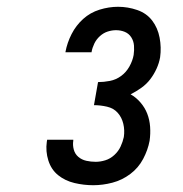

<svg xmlns="http://www.w3.org/2000/svg" viewBox="-20 -863 540 566"><path d="M255 -317Q227 -317 199.5 -323.5Q172 -330 151.5 -346.5Q131 -363 122.5 -390Q114 -417 118 -445L119 -451H196V-448Q194 -435 197.5 -422Q201 -409 211 -400.5Q221 -392 234.5 -389Q248 -386 262 -386Q276 -386 290.5 -390.5Q305 -395 317 -406Q329 -417 335.5 -431Q342 -445 345 -459Q348 -479 343.5 -498Q339 -517 327 -530.5Q315 -544 295.5 -548.5Q276 -553 257 -553L269 -621Q286 -621 304 -624.5Q322 -628 337 -639Q352 -650 361.5 -667Q371 -684 374 -701Q376 -715 375 -728.5Q374 -742 367 -753Q360 -764 348 -769Q336 -774 322 -774Q310 -774 297.5 -770Q285 -766 274.5 -756.5Q264 -747 258 -734.5Q252 -722 250 -710V-709H173V-710Q178 -737 191 -762.5Q204 -788 225 -807Q246 -826 273.5 -834.5Q301 -843 328 -843Q357 -843 384.5 -833.5Q412 -824 428.5 -802.5Q445 -781 450.5 -752Q456 -723 452 -694Q449 -677 441.5 -660.5Q434 -644 423 -629.5Q412 -615 396.5 -604Q381 -593 365 -585Q381 -576 394 -561Q407 -546 414 -528Q421 -510 422.5 -489.5Q424 -469 421 -448Q416 -421 402 -394.5Q388 -368 364 -350Q340 -332 311.5 -324.5Q283 -317 255 -317Z"/></svg>

Font: Iosevka Term Curly Md Obl
Style: Regular
Weight: 500
Italic angle: -9°
Designer: Belleve Invis
Foundry: Belleve Invis
Version: Version 32.3.0